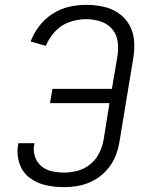

<svg xmlns="http://www.w3.org/2000/svg" viewBox="-20 -763 616 791"><path d="M243 8Q274 8 305.5 2Q337 -4 366.5 -20Q396 -36 419 -61.5Q442 -87 454.5 -117Q467 -147 472 -178L529 -523Q535 -559 532.5 -594.5Q530 -630 513 -660Q496 -690 468 -709Q440 -728 405.5 -735.5Q371 -743 335 -743Q300 -743 264.5 -735Q229 -727 197 -706.5Q165 -686 142 -656Q119 -626 106 -592L169 -574Q182 -607 207.5 -634Q233 -661 267 -672.5Q301 -684 334 -684Q365 -684 393.5 -675Q422 -666 441 -644.5Q460 -623 464.5 -593Q469 -563 464 -533L441 -397H196L186 -338H431L407 -188Q402 -160 389 -133Q376 -106 352 -86.5Q328 -67 300 -59.5Q272 -52 244 -52Q218 -52 193.5 -57.5Q169 -63 150.5 -78.5Q132 -94 124 -118Q116 -142 121 -168Q121 -170 122 -173H56Q55 -169 54 -165Q48 -126 60 -90Q72 -54 101 -31.5Q130 -9 167 -0.5Q204 8 243 8Z"/></svg>

Font: Iosevka Sparkle Light
Style: Italic
Weight: 300
Italic angle: -9°
Designer: Belleve Invis
Foundry: Belleve Invis
Version: Version 4.5.0; ttfautohint (v1.8.3)